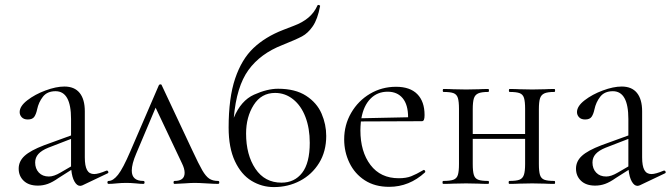

<svg xmlns="http://www.w3.org/2000/svg" viewBox="-20 -748 2728 781"><path d="M415 -54Q419 -54 420.5 -49.5Q422 -45 418 -43L315 6Q309 8 306 8Q293 8 283 -9.5Q273 -27 270 -57L218 -24Q194 -7 174.5 0Q155 7 134 7Q97 7 76.5 -12.5Q56 -32 56 -62Q56 -92 80 -114Q104 -136 159 -157L269 -197V-264Q269 -377 206 -377Q172 -377 154.5 -354.5Q137 -332 131 -303Q127 -284 119.5 -273Q112 -262 93 -262Q77 -262 68.5 -271Q60 -280 60 -292Q60 -316 91 -340Q122 -364 165 -380Q208 -396 242 -396Q283 -396 304 -370Q325 -344 325 -295V-108Q325 -73 334 -56.5Q343 -40 363 -40Q380 -40 413 -54ZM269 -71V-76V-183L176 -147Q149 -136 136 -121.5Q123 -107 123 -87Q123 -62 138 -46Q153 -30 179 -30Q199 -30 226 -46Z M867 0Q852 0 820 -2Q788 -4 772 -4Q758 -4 730 -2Q702 0 690 0Q686 0 686 -6Q686 -12 690 -12Q731 -12 731 -45Q731 -62 720 -84L613 -310L534 -123Q516 -81 516 -54Q516 -12 563 -12Q568 -12 568 -6Q568 0 563 0Q551 0 533 -2Q511 -4 494 -4Q474 -4 454 -2Q436 0 422 0Q417 0 417 -6Q417 -12 422 -12Q440 -12 460 -37Q480 -62 510 -132L626 -401Q628 -405 632.5 -405Q637 -405 638 -401L762 -137Q789 -79 803 -55Q817 -31 831 -21.5Q845 -12 867 -12Q872 -12 872 -6Q872 0 867 0Z M1307 -195Q1307 -132 1278 -85Q1249 -38 1200.5 -12.5Q1152 13 1094 13Q1045 13 1003 -12.5Q961 -38 935.5 -92.5Q910 -147 910 -229Q910 -350 936.5 -428.5Q963 -507 1011 -552.5Q1059 -598 1131 -626Q1140 -630 1175 -643Q1210 -656 1234 -676Q1258 -696 1271 -725Q1272 -729 1277.5 -727.5Q1283 -726 1282 -723Q1272 -670 1252.5 -641.5Q1233 -613 1208.5 -600Q1184 -587 1129 -565Q1039 -530 990.5 -463Q942 -396 931 -269Q960 -339 1013.5 -363Q1067 -387 1111 -387Q1181 -387 1225 -358.5Q1269 -330 1288 -286Q1307 -242 1307 -195ZM1240 -167Q1240 -226 1222.5 -272Q1205 -318 1172.5 -344Q1140 -370 1099 -370Q1043 -370 1012 -321Q981 -272 981 -205Q981 -118 1019 -61.5Q1057 -5 1125 -5Q1178 -5 1209 -45Q1240 -85 1240 -167Z M1704 -57Q1707 -57 1709 -53Q1711 -49 1709 -47Q1645 12 1563 12Q1505 12 1464 -14.5Q1423 -41 1401.5 -85.5Q1380 -130 1380 -181Q1380 -240 1408.5 -289Q1437 -338 1485 -366.5Q1533 -395 1591 -395Q1648 -395 1677.5 -365Q1707 -335 1707 -280Q1707 -267 1704.5 -261Q1702 -255 1696 -255L1448 -254Q1446 -232 1446 -218Q1446 -131 1487 -77Q1528 -23 1602 -23Q1632 -23 1652.5 -31Q1673 -39 1702 -56ZM1450 -267 1640 -271Q1640 -322 1618 -348.5Q1596 -375 1557 -375Q1515 -375 1487 -346.5Q1459 -318 1450 -267Z M2235 0Q2210 0 2196 -1L2145 -2L2092 -1Q2077 0 2052 0Q2049 0 2049 -6Q2049 -12 2052 -12Q2080 -12 2093 -17Q2106 -22 2111 -36.5Q2116 -51 2116 -81V-183H1903V-81Q1903 -51 1907.5 -36.5Q1912 -22 1925 -17Q1938 -12 1966 -12Q1969 -12 1969 -6Q1969 0 1966 0Q1941 0 1927 -1L1876 -2L1823 -1Q1809 0 1783 0Q1780 0 1780 -6Q1780 -12 1783 -12Q1811 -12 1824.5 -17Q1838 -22 1842.5 -36.5Q1847 -51 1847 -81V-305Q1847 -335 1842.5 -349.5Q1838 -364 1825 -369Q1812 -374 1784 -374Q1781 -374 1781 -380Q1781 -386 1784 -386Q1809 -386 1823 -385L1876 -384L1928 -385Q1942 -386 1966 -386Q1969 -386 1969 -380Q1969 -374 1966 -374Q1938 -374 1925 -368Q1912 -362 1907.5 -347.5Q1903 -333 1903 -303V-203H2116V-305Q2116 -335 2111.5 -349.5Q2107 -364 2094 -369Q2081 -374 2053 -374Q2050 -374 2050 -380Q2050 -386 2053 -386Q2078 -386 2093 -385L2145 -384L2197 -385Q2211 -386 2235 -386Q2238 -386 2238 -380Q2238 -374 2235 -374Q2207 -374 2194 -368Q2181 -362 2176.5 -347.5Q2172 -333 2172 -303V-81Q2172 -51 2176.5 -36.5Q2181 -22 2194 -17Q2207 -12 2235 -12Q2238 -12 2238 -6Q2238 0 2235 0Z M2682 -54Q2686 -54 2687.5 -49.5Q2689 -45 2685 -43L2582 6Q2576 8 2573 8Q2560 8 2550 -9.5Q2540 -27 2537 -57L2485 -24Q2461 -7 2441.5 0Q2422 7 2401 7Q2364 7 2343.5 -12.5Q2323 -32 2323 -62Q2323 -92 2347 -114Q2371 -136 2426 -157L2536 -197V-264Q2536 -377 2473 -377Q2439 -377 2421.5 -354.5Q2404 -332 2398 -303Q2394 -284 2386.5 -273Q2379 -262 2360 -262Q2344 -262 2335.5 -271Q2327 -280 2327 -292Q2327 -316 2358 -340Q2389 -364 2432 -380Q2475 -396 2509 -396Q2550 -396 2571 -370Q2592 -344 2592 -295V-108Q2592 -73 2601 -56.5Q2610 -40 2630 -40Q2647 -40 2680 -54ZM2536 -71V-76V-183L2443 -147Q2416 -136 2403 -121.5Q2390 -107 2390 -87Q2390 -62 2405 -46Q2420 -30 2446 -30Q2466 -30 2493 -46Z"/></svg>

Font: Cormorant Garamond
Style: Regular
Weight: 400
Designer: Christian Thalmann (Catharsis Fonts)
Version: Version 3.000